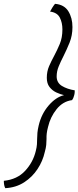

<svg xmlns="http://www.w3.org/2000/svg" viewBox="-77 -799 410 1003"><path d="M-49.5 184Q-57 170 -57 145.5Q12.5 138.5 54.2 93.5Q96 48.5 110 -10.5Q115 -30 116 -45Q117 -60 117 -74.5Q117 -89.5 118.5 -105.5Q120 -121.5 125 -143Q139 -203.5 176.8 -247.5Q214.5 -291.5 257.5 -302Q237 -306.5 216.2 -316.5Q195.5 -326.5 181.5 -344.8Q167.5 -363 167.5 -392.5Q167.5 -425.5 179.2 -452.8Q191 -480 206 -507.5Q221.5 -536.5 235.2 -569.2Q249 -602 249 -645.5Q249 -680.5 235.5 -707Q222 -733.5 184.5 -738.5Q188.5 -746.5 196.2 -759Q204 -771.5 210.5 -779Q258.5 -775 280 -740.2Q301.5 -705.5 301.5 -657.5Q301.5 -613.5 286.5 -576.5Q271.5 -539.5 255 -506.5Q240.5 -478.5 229.8 -452.5Q219 -426.5 219 -400Q219 -367 246.2 -350.2Q273.5 -333.5 313.5 -327Q313.5 -322 313 -314.8Q312.5 -307.5 310 -299.5Q306.5 -285 299.5 -276Q251.5 -269.5 218.8 -228.8Q186 -188 174 -136Q169 -117 167.2 -102.2Q165.5 -87.5 166 -73Q166 -58 164.5 -42Q163 -26 157 -5Q146.5 42.5 119 84.2Q91.5 126 49 153.5Q6.5 181 -49.5 184Z"/></svg>

Font: Grandstander ExtraLight
Style: Italic
Weight: 200
Italic angle: -15°
Designer: Tyler Finck
Foundry: Etcetera Type Co
Version: Version 1.200; ttfautohint (v1.8.3)